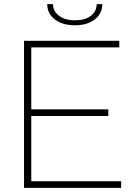

<svg xmlns="http://www.w3.org/2000/svg" viewBox="-20 -907 655 927"><path d="M565 -32V0H96V-710H556V-678H131V-379H503V-347H131V-32ZM342 -785Q281 -785 244.5 -813.5Q208 -842 208 -887H236Q236 -853 264.5 -831Q293 -809 342 -809Q391 -809 418.5 -830.5Q446 -852 447 -887H474Q474 -842 438 -813.5Q402 -785 342 -785Z"/></svg>

Font: Raleway ExtraLight
Style: Regular
Weight: 200
Designer: Matt McInerney, Pablo Impallari, Rodrigo Fuenzalida
Foundry: Matt McInerney, Pablo Impallari, Rodrigo Fuenzalida
Version: Version 4.026